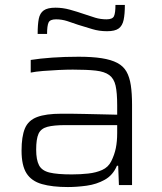

<svg xmlns="http://www.w3.org/2000/svg" viewBox="-20 -747 654 775"><path d="M254 8Q191 8 149 -4Q107 -16 87 -47.5Q67 -79 67 -139Q67 -196 80.5 -228.5Q94 -261 129.5 -274.5Q165 -288 228 -288Q240 -288 265 -288Q290 -288 323 -287Q356 -286 390 -285.5Q424 -285 453 -284V-322Q453 -373 446.5 -401.5Q440 -430 421 -444Q402 -458 366.5 -462Q331 -466 274 -466Q249 -466 216.5 -464.5Q184 -463 153.5 -460.5Q123 -458 104 -454V-505Q141 -511 191 -514.5Q241 -518 297 -518Q352 -518 390.5 -512Q429 -506 453.5 -493Q478 -480 490.5 -458Q503 -436 508 -403Q513 -370 513 -325V0H460L457 -78H452Q436 -40 403 -21.5Q370 -3 330 2.5Q290 8 254 8ZM270 -43Q304 -43 336 -46.5Q368 -50 392.5 -61Q417 -72 429 -96Q442 -122 447.5 -149Q453 -176 453 -210V-242H244Q197 -242 171 -235Q145 -228 135.5 -207Q126 -186 126 -143Q126 -102 137.5 -80Q149 -58 180 -50.5Q211 -43 270 -43ZM132 -610Q132 -648 136.5 -671Q141 -694 156.5 -705Q172 -716 204 -716Q233 -716 262 -708Q291 -700 320 -690Q343 -682 364.5 -675.5Q386 -669 410 -669Q434 -669 440 -681.5Q446 -694 446 -727H484Q484 -690 479 -666.5Q474 -643 459 -632Q444 -621 412 -621Q380 -621 352.5 -629.5Q325 -638 295 -647Q273 -655 251 -662Q229 -669 206 -669Q182 -669 176 -656Q170 -643 170 -610Z"/></svg>

Font: Saira SemiExpanded Light
Style: Regular
Weight: 300
Width: 6
Designer: Hector Gatti with collaboration of the Omnibus-Type team
Foundry: Omnibus-Type
Version: Version 1.101